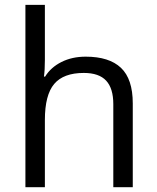

<svg xmlns="http://www.w3.org/2000/svg" viewBox="-20 -780 654 800"><path d="M452.1 0V-346.2Q452.1 -411.6 422.4 -443.8Q392.6 -476.1 329.1 -476.1Q244.6 -476.1 205.8 -430.2Q167 -384.3 167 -279.8V0H85.9V-759.8H167V-529.8Q167 -488.3 163.1 -460.9H168Q191.9 -499.5 236.1 -521.7Q280.3 -543.9 336.9 -543.9Q435.1 -543.9 484.1 -497.3Q533.2 -450.7 533.2 -349.1V0Z"/></svg>

Font: f0_2797  
Style: Regular
Weight: 400
Foundry: Ascender Corporation
Version: Version 1.10